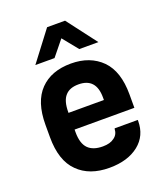

<svg xmlns="http://www.w3.org/2000/svg" viewBox="-136 -820 788 918"><g transform="rotate(-20 258.5 -361.0)"><path d="M303.2 -728 418 -577.1H320.8L257.8 -654.8L194.8 -577.1H97.2L211.9 -728ZM168 -209Q168 -151.9 193.8 -126Q218.8 -101.1 268.1 -101.1Q305.7 -101.1 326.2 -117.2Q347.7 -131.8 349.1 -160.2L350.1 -163.1H467.8V-158.2Q467.8 -83 413.1 -39.1Q356.9 5.9 263.2 5.9Q161.6 5.9 104 -51.8Q44.9 -109.4 44.9 -229V-292Q44.9 -409.2 102.1 -467.8Q158.7 -525.9 258.8 -525.9Q356 -525.9 415 -466.8Q472.2 -408.2 472.2 -292V-223.1H168ZM191.9 -395Q168 -369.6 168 -311V-308.1H348.1V-320.8Q348.1 -419.9 258.8 -419.9Q213.9 -419.9 191.9 -395Z"/></g></svg>

Font: D-DIN-PRO
Style: Bold
Weight: 700
Designer: Charles Nix
Foundry: Datto Inc.
Version: Version 1.000;hotconv 1.0.109;makeotfexe 2.5.65596